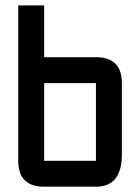

<svg xmlns="http://www.w3.org/2000/svg" viewBox="-20 -704 528 724"><path d="M48.8 -683.6H146.5V-488.3H341.8Q439.5 -488.3 439.5 -390.6V-122.1Q439.5 0 341.8 0H146.5Q48.8 0 48.8 -97.7ZM341.8 -390.6H146.5V-97.7H341.8Z"/></svg>

Font: BabelStone Runic
Style: Regular
Weight: 400
Designer: Andrew West
Foundry: BabelStone
Version: Version 7.004 November 9, 2023